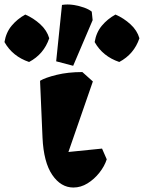

<svg xmlns="http://www.w3.org/2000/svg" viewBox="-149 -824 643 858"><path d="M179 14Q123 14 84.5 -42.5Q46 -99 41 -209L30 -463Q53 -477 104 -489.5Q155 -502 219 -502L266 -460L145 -111L99 -139L307 -160L328 -112Q318 -81 295 -52Q272 -23 242 -4.5Q212 14 179 14ZM178 -530 102 -550 128 -802Q153 -806 179 -802Q205 -798 227 -790Q249 -782 261 -772L265 -734ZM-19 -547Q-93 -572 -129 -636Q-122 -679 -97 -709Q-72 -739 -36 -759Q1 -743 31 -715.5Q61 -688 71 -653Q47 -582 -19 -547ZM384 -547Q310 -572 274 -636Q281 -679 306 -709Q331 -739 367 -759Q404 -743 434 -715.5Q464 -688 474 -653Q450 -582 384 -547Z"/></svg>

Font: Eczar ExtraBold
Style: Regular
Weight: 800
Designer: Vaibhav Singh
Foundry: Rosetta Type Foundry
Version: Version 2.000